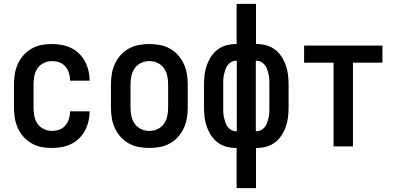

<svg xmlns="http://www.w3.org/2000/svg" viewBox="-20 -755 2040 990"><path d="M247 8Q220 8 193.5 3Q167 -2 143.5 -15.5Q120 -29 101.5 -49.5Q83 -70 72 -94.5Q61 -119 56.5 -146Q52 -173 52 -200V-320Q52 -347 56.5 -374Q61 -401 72 -425.5Q83 -450 101.5 -470.5Q120 -491 143.5 -504.5Q167 -518 193.5 -523Q220 -528 247 -528Q273 -528 298 -523.5Q323 -519 346 -508Q369 -497 387.5 -479Q406 -461 418 -438.5Q430 -416 436 -391Q442 -366 442 -341Q442 -341 442 -340.5Q442 -340 442 -339H341Q341 -339 341 -339.5Q341 -340 341 -340Q341 -360 335.5 -378.5Q330 -397 317 -412Q304 -427 285.5 -433.5Q267 -440 247 -440Q226 -440 206 -430.5Q186 -421 173.5 -403Q161 -385 157 -363.5Q153 -342 153 -320V-200Q153 -178 157 -156.5Q161 -135 173.5 -117Q186 -99 206 -89.5Q226 -80 247 -80Q267 -80 285.5 -86.5Q304 -93 317 -108Q330 -123 335.5 -141.5Q341 -160 341 -180Q341 -180 341 -180.5Q341 -181 341 -181H442Q442 -180 442 -179.5Q442 -179 442 -179Q442 -154 436 -129Q430 -104 418 -81.5Q406 -59 387.5 -41Q369 -23 346 -12Q323 -1 298 3.5Q273 8 247 8Z M750 8Q723 8 696 3Q669 -2 645 -15Q621 -28 602.5 -48.5Q584 -69 572.5 -94Q561 -119 556.5 -146Q552 -173 552 -200V-320Q552 -347 556.5 -374Q561 -401 572.5 -426Q584 -451 602.5 -471.5Q621 -492 645 -505Q669 -518 696 -523Q723 -528 750 -528Q777 -528 804 -523Q831 -518 855 -505Q879 -492 897.5 -471.5Q916 -451 927.5 -426Q939 -401 943.5 -374Q948 -347 948 -320V-200Q948 -173 943.5 -146Q939 -119 927.5 -94Q916 -69 897.5 -48.5Q879 -28 855 -15Q831 -2 804 3Q777 8 750 8ZM750 -80Q772 -80 792.5 -89.5Q813 -99 825.5 -117Q838 -135 842.5 -156.5Q847 -178 847 -200V-320Q847 -342 842.5 -363.5Q838 -385 825.5 -403Q813 -421 792.5 -430.5Q772 -440 750 -440Q728 -440 707.5 -430.5Q687 -421 674.5 -403Q662 -385 657.5 -363.5Q653 -342 653 -320V-200Q653 -178 657.5 -156.5Q662 -135 674.5 -117Q687 -99 707.5 -89.5Q728 -80 750 -80Z M1200 215V8H1198Q1172 8 1147.5 1.5Q1123 -5 1103 -20Q1083 -35 1069 -56Q1055 -77 1046.5 -101Q1038 -125 1035 -150Q1032 -175 1032 -200V-320Q1032 -345 1035 -370Q1038 -395 1046.5 -419Q1055 -443 1069 -464Q1083 -485 1103 -500Q1123 -515 1147.5 -521.5Q1172 -528 1198 -528H1200V-735H1300V-528H1302Q1328 -528 1352.5 -521.5Q1377 -515 1397 -500Q1417 -485 1431 -464Q1445 -443 1453.5 -419Q1462 -395 1465 -370Q1468 -345 1468 -320V-200Q1468 -175 1465 -150Q1462 -125 1453.5 -101Q1445 -77 1431 -56Q1417 -35 1397 -20Q1377 -5 1352.5 1.5Q1328 8 1302 8H1300V215ZM1198 -78H1201V-442H1198Q1185 -442 1173 -435.5Q1161 -429 1153.5 -418.5Q1146 -408 1142 -396Q1138 -384 1135 -371.5Q1132 -359 1131.5 -346Q1131 -333 1131 -320V-200Q1131 -187 1131.5 -174Q1132 -161 1135 -148.5Q1138 -136 1142 -124Q1146 -112 1153.5 -101.5Q1161 -91 1173 -84.5Q1185 -78 1198 -78ZM1299 -78H1302Q1315 -78 1327 -84.5Q1339 -91 1346.5 -101.5Q1354 -112 1358 -124Q1362 -136 1365 -148.5Q1368 -161 1368.5 -174Q1369 -187 1369 -200V-320Q1369 -333 1368.5 -346Q1368 -359 1365 -371.5Q1362 -384 1358 -396Q1354 -408 1346.5 -418.5Q1339 -429 1327 -435.5Q1315 -442 1302 -442H1299Z M1700 0V-432H1548V-520H1952V-432H1800V0Z"/></svg>

Font: Iosevka SS04 Semibold
Style: Regular
Weight: 600
Monospace: yes
Designer: Belleve Invis
Foundry: Belleve Invis
Version: Version 19.0.0; ttfautohint (v1.8.4)